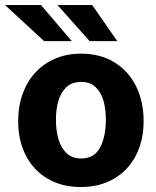

<svg xmlns="http://www.w3.org/2000/svg" viewBox="-42 -743 630 773"><path d="M31.2 -255Q31.2 -335.4 63 -397.1Q94.8 -458.8 152.2 -492.9Q209.6 -527 284.5 -527Q361.4 -527 418.3 -492.2Q475.2 -457.4 505.8 -395.8Q536.2 -334.2 536.2 -255.5Q536.2 -177.9 505.6 -117.8Q474.9 -57.8 417.5 -23.9Q360.1 10 283.5 10Q207 10 149.8 -23.6Q92.6 -57.2 61.9 -117.4Q31.2 -177.5 31.2 -255ZM384.2 -260.8Q384.2 -303 374.8 -336.9Q365.4 -370.8 343.1 -392Q320.9 -413.2 284.5 -413.2Q247.6 -413.2 225.2 -391.9Q202.8 -370.6 193 -336.8Q183.2 -302.9 183.2 -260.8Q183.2 -218.8 193 -184Q202.8 -149.2 225.2 -127.1Q247.8 -105 284.8 -105Q337.9 -105 361.1 -149.5Q384.2 -194 384.2 -260.8ZM430.1 -577.5H318.8L189.1 -723H329ZM247 -577.5H135.6L-22 -723H122.8Z"/></svg>

Font: Public Sans VF
Style: Regular
Weight: 400
Designer: Pablo Impallari, Rodrigo Fuenzalida (Modified by Dan O. Williams and USWDS)
Version: Version 1.003